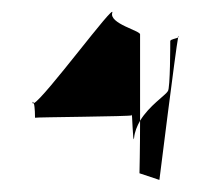

<svg xmlns="http://www.w3.org/2000/svg" viewBox="-20 -405 355 318"><path d="M34 -236C34 -234 34 -233 36 -234C35 -236 35 -237 34 -236ZM211 -118 244 -107C244 -107 271 -323 275 -343C272 -341 262 -340 262 -337C262 -333 262 -258 258 -254C254 -247 227 -230 212 -205C212 -159 211 -119 211 -118ZM275 -343C276 -344 277 -344 276 -345C276 -345 275 -344 275 -343ZM36 -234C38 -228 38 -211 38 -210C39 -211 198 -212 198 -214C199 -224 200 -164 202 -176C203 -187 207 -196 212 -205V-348C213 -354 160 -366 166 -384C171 -402 54 -243 36 -234ZM38 -210Z"/></svg>

Font: Arrow
Style: Regular
Weight: 400
Version: Version 0.23